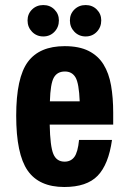

<svg xmlns="http://www.w3.org/2000/svg" viewBox="-20 -738 506 768"><path d="M238.4 -91.4Q206.2 -91.4 193.4 -122Q180.6 -152.6 178.8 -239.6H432.8V-287.4Q432.8 -347.4 424.2 -396.4Q415.6 -445.4 394 -480.3Q372.4 -515.2 334.5 -534.3Q296.6 -553.4 238.8 -553.4Q137.8 -553.4 91.3 -490.3Q44.8 -427.2 44.8 -275.2Q44.8 -121.8 90.5 -55.9Q136.2 10 237.2 10Q327.2 10 370.7 -35.1Q414.2 -80.2 428 -178.2H296.2Q291.4 -129 277.4 -110.2Q263.4 -91.4 238.4 -91.4ZM239.6 -452Q268.2 -452 282.1 -428.3Q296 -404.6 298.8 -332.8H179.6Q181.6 -403.2 195.3 -427.6Q209 -452 239.6 -452ZM153.2 -592.2Q180 -592.2 197.8 -610.8Q215.6 -629.4 215.6 -656.5Q215.6 -682 197.8 -699.9Q180 -717.8 153.2 -717.8Q126.4 -717.8 108.3 -700.1Q90.2 -682.4 90.2 -656.2Q90.2 -629.4 108.3 -610.8Q126.4 -592.2 153.2 -592.2ZM322.6 -592.2Q349.4 -592.2 367.2 -610.8Q385 -629.4 385 -656.5Q385 -682 367.2 -699.9Q349.4 -717.8 322.6 -717.8Q295.8 -717.8 277.7 -700.1Q259.6 -682.4 259.6 -656.2Q259.6 -629.4 277.7 -610.8Q295.8 -592.2 322.6 -592.2Z"/></svg>

Font: Secuela Light
Style: Regular
Weight: 300
Designer: Fernando Haro
Foundry: deFharo
Version: Version 1.708